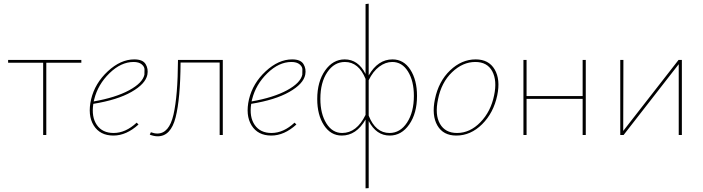

<svg xmlns="http://www.w3.org/2000/svg" viewBox="-20 -732 3810 1041"><path d="M421 -407V-392H231V0H214V-392H24V-407Z M708 -410Q754 -410 769.5 -384.5Q785 -359 779 -327Q769 -277 692.5 -233.5Q616 -190 486 -169Q475 -98 505 -54.5Q535 -11 596 -11Q661 -11 721 -67L731 -57Q665 3 595 3Q522 3 488 -52Q454 -107 474 -194Q495 -281 564.5 -345.5Q634 -410 708 -410ZM763 -327Q763 -339 763.5 -354.5Q764 -370 748.5 -383Q733 -396 704 -396Q636 -396 573.5 -335Q511 -274 491 -194L488 -182Q607 -203 680 -242.5Q753 -282 763 -327Z M1188 -407V0H1171V-393H959Q958 -197 932 -95Q906 7 835 7Q815 7 792 -2L798 -15Q817 -8 833 -8Q897 -8 920.5 -110Q944 -212 945 -407Z M1564 -410Q1610 -410 1625.5 -384.5Q1641 -359 1635 -327Q1625 -277 1548.5 -233.5Q1472 -190 1342 -169Q1331 -98 1361 -54.5Q1391 -11 1452 -11Q1517 -11 1577 -67L1587 -57Q1521 3 1451 3Q1378 3 1344 -52Q1310 -107 1330 -194Q1351 -281 1420.5 -345.5Q1490 -410 1564 -410ZM1619 -327Q1619 -339 1619.5 -354.5Q1620 -370 1604.5 -383Q1589 -396 1560 -396Q1492 -396 1429.5 -335Q1367 -274 1347 -194L1344 -182Q1463 -203 1536 -242.5Q1609 -282 1619 -327Z M2108 -410Q2169 -410 2205 -354Q2241 -298 2241 -212Q2241 -118 2199 -57.5Q2157 3 2093 3Q2020 3 1979 -76V288L1962 289V-84Q1912 3 1833 3Q1773 3 1736.5 -53Q1700 -109 1700 -195Q1700 -289 1742.5 -349.5Q1785 -410 1849 -410Q1922 -410 1962 -331V-710L1979 -712V-323Q2029 -410 2108 -410ZM1835 -11Q1914 -11 1962 -109V-304Q1925 -396 1850 -396Q1792 -396 1754.5 -340.5Q1717 -285 1717 -196Q1717 -115 1749.5 -63Q1782 -11 1835 -11ZM2092 -11Q2150 -11 2187 -67.5Q2224 -124 2224 -212Q2224 -293 2192 -344.5Q2160 -396 2107 -396Q2070 -396 2036 -370.5Q2002 -345 1979 -297V-105Q2016 -11 2092 -11Z M2454 3Q2383 3 2351.5 -51.5Q2320 -106 2338 -194Q2358 -291 2420.5 -350.5Q2483 -410 2559 -410Q2630 -410 2662 -355.5Q2694 -301 2676 -215Q2656 -120 2594 -58.5Q2532 3 2454 3ZM2458 -11Q2528 -11 2584.5 -69Q2641 -127 2659 -215Q2676 -295 2649 -345.5Q2622 -396 2557 -396Q2489 -396 2431 -340.5Q2373 -285 2355 -194Q2337 -110 2365.5 -60.5Q2394 -11 2458 -11Z M3139 -407H3156V0H3139V-196H2835V0H2818V-407H2835V-211H3139Z M3677 -407V0H3660V-384L3361 0H3343V-407H3360L3359 -22L3659 -407Z"/></svg>

Font: EauTestText Thin
Style: Italic
Weight: 250
Italic angle: -12°
Designer: Christian Thalmann (Catharsis Fonts)
Version: Version 0.001;PS 000.001;hotconv 1.0.88;makeotf.lib2.5.64775